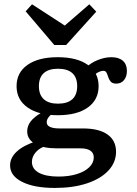

<svg xmlns="http://www.w3.org/2000/svg" viewBox="-20 -700 650 912"><path d="M240.5 192.7Q142.5 192.7 85.2 164Q27.9 135.2 27.9 85.7Q27.9 49.6 59.1 20.4Q90.2 -8.9 151.2 -28.9L203.4 -8.6Q170.1 0.6 150.8 22.1Q131.6 43.6 131.6 68.9Q131.6 102.4 164.8 120.6Q198 138.7 257.8 138.7Q306.8 138.7 344.6 127Q382.3 115.4 403.9 94.5Q425.4 73.6 425.4 47.6Q425.4 26.7 409.3 15.7Q393.3 4.7 363.5 4.7H251.4Q184.2 4.7 146.7 -16.6Q109.2 -37.9 109.2 -75.8Q109.2 -101.6 125.6 -123.1Q142 -144.5 177.4 -165.1L226.3 -158.3Q214.1 -149.3 208 -139.4Q201.9 -129.5 201.9 -118.7Q201.9 -104.5 217.6 -97.2Q233.2 -89.9 262.4 -89.9H374.1Q449.9 -89.9 490.5 -61.3Q531.2 -32.7 531.2 20.9Q531.2 71.5 494.6 110.5Q457.9 149.5 392.6 171.1Q327.4 192.7 240.5 192.7ZM254.2 -152.7Q163.1 -152.7 110.9 -189.6Q58.7 -226.5 58.7 -290.7Q58.7 -355.3 110.7 -391.8Q162.7 -428.3 254.2 -428.3Q345.7 -428.3 397.1 -391.9Q448.4 -355.4 448.4 -290.7Q448.4 -226.1 397.1 -189.4Q345.7 -152.7 254.2 -152.7ZM255.1 -207.6Q300.4 -207.6 323.5 -228.6Q346.6 -249.6 346.6 -290.7Q346.6 -331.8 323.5 -352.7Q300.4 -373.5 255.1 -373.5Q211.1 -373.5 187.9 -352.7Q164.8 -331.8 164.8 -290.7Q164.8 -250.1 187.9 -228.8Q211.1 -207.6 255.1 -207.6ZM532.9 -302.8Q514.3 -302.8 506.2 -312Q498.1 -321.2 494.4 -333.2Q490.7 -345.2 486.2 -354.4Q481.6 -363.6 470.7 -363.6Q463.4 -363.6 453.8 -360Q444.2 -356.3 434.6 -349.4Q425 -342.6 415.4 -332L385.8 -376.8Q409.7 -400.6 443.5 -414.5Q477.4 -428.3 509.2 -428.3Q544.2 -428.3 563.5 -411.4Q582.8 -394.5 582.8 -363.5Q582.8 -336.2 569 -319.5Q555.2 -302.8 532.9 -302.8ZM404.3 -679.6 437.2 -644.6 294.3 -486.4H237.8L101.9 -646.2L132.1 -679.6L317.4 -559.3L252.6 -548.3Z"/></svg>

Font: Playfair 5pt SemiExpanded Light
Style: Regular
Weight: 300
Width: 6
Designer: Claus Eggers Sørensen
Foundry: Claus Eggers Sørensen
Version: Version 2.203